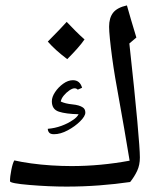

<svg xmlns="http://www.w3.org/2000/svg" viewBox="-20 -691 598 711"><path d="M226 0Q162 0 90 -6Q17 -12 17 -20Q17 -37 22 -62Q27 -87 33 -97Q59 -91 95 -86Q131 -81 170 -78.5Q209 -76 245 -76Q298 -76 352 -81Q406 -86 460 -96Q450 -155 440 -214.5Q430 -274 419 -333Q413 -365 406.5 -403.5Q400 -442 395 -479.5Q390 -517 387 -547Q384 -577 384 -592Q384 -625 399 -644Q414 -663 450 -671Q455 -652 465.5 -617Q476 -582 485 -552L459 -530Q479 -348 488.5 -242.5Q498 -137 498 -108Q498 -80 488 -58.5Q478 -37 462 -17Q407 -9 347.5 -4.5Q288 0 226 0ZM180 -194Q167 -194 162 -200Q157 -206 157 -214Q183 -216 207.5 -225Q232 -234 249 -246Q257 -251 262.5 -256.5Q268 -262 271 -268Q224 -269 198 -277.5Q172 -286 172 -316Q172 -332 184 -350Q196 -368 214 -381Q232 -394 250 -394Q276 -394 284 -366L268 -359Q263 -364 256 -364Q248 -364 236.5 -356Q225 -348 216 -337Q207 -326 205 -315Q222 -307 248 -304.5Q274 -302 287 -293Q296 -287 296 -274Q296 -261 277 -242Q258 -223 231 -208.5Q204 -194 180 -194ZM229 -472Q185 -505 157 -537Q183 -563 200 -581Q217 -599 227 -610Q243 -593 259.5 -576.5Q276 -560 293 -545Q282 -529 265.5 -510.5Q249 -492 229 -472Z"/></svg>

Font: Noto Naskh Arabic
Style: Regular
Weight: 400
Designer: Monotype Design Team, David Williams, Mohamad Dakak and Nizar Qandah
Foundry: Monotype Imaging Inc.
Version: Version 2.013